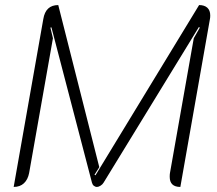

<svg xmlns="http://www.w3.org/2000/svg" viewBox="-20 -729 858 758"><path d="M151 -654Q160 -709 210 -709L372 -69L353 -39L357 -37L766 -709Q787 -709 798.5 -698.5Q810 -688 810 -668Q810 -660 809 -655L692 9Q650 9 650 -31Q650 -41 651 -46L745 -578L769 -620L765 -622L389 -8Q385 -1 377 4Q369 9 363 9Q356 9 350.5 4.5Q345 0 343 -8L183 -621L179 -620L189 -578L95 -46Q90 -20 74.5 -5.5Q59 9 34 9Z"/></svg>

Font: K2D Thin
Style: Italic
Weight: 100
Italic angle: -10°
Designer: Katatrad Aksorn Co.,Ltd.
Foundry: Cadson Demak Co.,Ltd.
Version: Version 1.000; ttfautohint (v1.6)